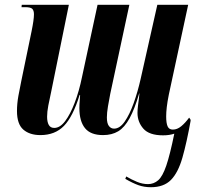

<svg xmlns="http://www.w3.org/2000/svg" viewBox="-20 -556 838 803"><path d="M611 227Q583 227 559 218.5Q535 210 504 192L508 182Q530 195 553 204.5Q576 214 599 214Q623 214 641.5 198Q660 182 675.5 136.5Q691 91 709 3Q689 10 662 10Q604 10 579.5 -18Q555 -46 555 -84Q555 -96 557 -113Q559 -130 561 -144.5Q563 -159 563 -165H562Q543 -100 522 -61.5Q501 -23 474.5 -7Q448 9 411 9Q359 9 335.5 -20Q312 -49 312 -104Q312 -118 313.5 -136Q315 -154 315 -158L313 -159Q285 -68 247.5 -29.5Q210 9 149 9Q104 9 77.5 -14Q51 -37 51 -92Q51 -122 57 -155.5Q63 -189 69 -217L112 -425Q122 -474 122 -496Q122 -512 115 -519Q108 -526 85 -526H70L71 -536H268L194 -172Q187 -141 182 -114.5Q177 -88 177 -68Q177 -46 184 -33.5Q191 -21 207 -21Q231 -21 252.5 -49.5Q274 -78 292.5 -126.5Q311 -175 323 -234L388 -536H521L441 -163Q436 -138 431.5 -111Q427 -84 427 -65Q427 -40 435.5 -29Q444 -18 457 -18Q481 -18 501.5 -47.5Q522 -77 539 -124.5Q556 -172 568 -225L638 -536H767L686 -160Q680 -130 677.5 -108Q675 -86 675 -69Q675 -41 681 -27.5Q687 -14 703 -14Q721 -14 738 -28Q755 -42 771 -64L777 -56Q775 -54 774 -52L778 -55Q761 40 743 103Q725 166 695 196.5Q665 227 611 227Z"/></svg>

Font: Noto Serif Display ExtraCondensed
Style: Bold Italic
Weight: 700
Width: 2
Italic angle: -12°
Designer: Monotype Design Team
Foundry: Monotype Imaging Inc.
Version: Version 2.009